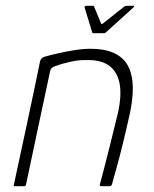

<svg xmlns="http://www.w3.org/2000/svg" viewBox="-20 -645 534 665"><path d="M32 0Q30 0 28.5 -1Q27 -2 28 -5Q51 -112 74 -219Q97 -326 119 -434Q121 -439 124.5 -443Q128 -447 139 -450Q153 -454 179.5 -460Q206 -466 236.5 -471Q267 -476 292 -476Q347 -476 379.5 -459Q412 -442 426 -411.5Q440 -381 440 -340.5Q440 -300 430 -253Q419 -203 407 -153.5Q395 -104 384 -65Q373 -26 368 -7Q366 -2 364 -1Q362 0 356 0H331Q324 0 326 -7Q328 -13 332.5 -31Q337 -49 344 -75Q351 -101 358.5 -132Q366 -163 374 -195Q382 -227 389 -256Q401 -311 395 -351Q389 -391 362.5 -414Q336 -437 284 -437Q257 -438 228 -432Q199 -426 175 -417Q169 -416 162 -411.5Q155 -407 153 -396Q132 -299 111.5 -201Q91 -103 70 -5Q69 -3 68 -1.5Q67 0 64 0ZM304 -530Q300 -530 299 -534L273 -619Q272 -621 274 -623Q276 -625 279 -625H302Q306 -625 306 -622L330 -564Q332 -559 337 -564L410 -622Q413 -625 418 -625H442Q445 -625 444.5 -623Q444 -621 442 -619L348 -534Q345 -530 340 -530Z"/></svg>

Font: Glory ExtraLight
Style: Italic
Weight: 250
Italic angle: -12°
Version: Version 1.011